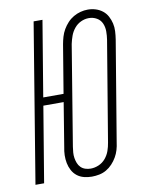

<svg xmlns="http://www.w3.org/2000/svg" viewBox="-85 -806 669 875"><g transform="rotate(-10 250.0 -368.5)"><path d="M269 8Q251 8 233 3.5Q215 -1 201 -12Q187 -23 178.5 -39Q170 -55 166.5 -73Q163 -91 163.5 -109.5Q164 -128 168 -147L201 -349H107L49 0H9L130 -735H171L113 -386H207L244 -609Q247 -626 252 -643Q257 -660 266 -675.5Q275 -691 287.5 -704.5Q300 -718 315.5 -727Q331 -736 348 -740.5Q365 -745 382 -745Q401 -745 418.5 -739.5Q436 -734 450 -723Q464 -712 472.5 -696Q481 -680 485 -662.5Q489 -645 488 -626Q487 -607 484 -588L407 -126Q405 -109 400 -92Q395 -75 386 -59.5Q377 -44 364.5 -30.5Q352 -17 336.5 -8Q321 1 303.5 4.5Q286 8 269 8ZM270 -29Q289 -29 307.5 -37Q326 -45 339 -60.5Q352 -76 358.5 -94.5Q365 -113 368 -132L445 -594Q448 -613 448 -633Q448 -653 440.5 -670Q433 -687 416.5 -696.5Q400 -706 380 -706Q361 -706 343 -697.5Q325 -689 312.5 -673.5Q300 -658 293.5 -640Q287 -622 283 -603L207 -141Q205 -128 204 -115Q203 -102 205 -89.5Q207 -77 211.5 -65.5Q216 -54 224.5 -45.5Q233 -37 245 -33Q257 -29 270 -29Z"/></g></svg>

Font: Iosevka Curly XLtObl
Style: Regular
Weight: 200
Italic angle: -9°
Monospace: yes
Designer: Belleve Invis
Foundry: Belleve Invis
Version: Version 11.1.0; ttfautohint (v1.8.3)